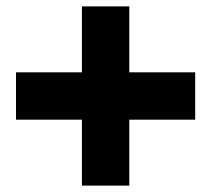

<svg xmlns="http://www.w3.org/2000/svg" viewBox="-20 -654 660 600"><path d="M384 -74V-280H590V-428H384V-634H236V-428H30V-280H236V-74Z"/></svg>

Font: Bounded
Style: Bold
Weight: 700
Designer: Vlad Churkin
Version: Version 3.0